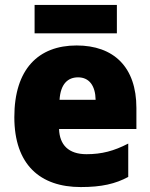

<svg xmlns="http://www.w3.org/2000/svg" viewBox="-20 -747 608 777"><path d="M453 -727H120V-612H453ZM290 -563C135 -563 38 -467 38 -273C38 -81 142 10 307 10C391 10 447 -3 499 -31V-166C441 -136 392 -123 330 -123C257 -123 221 -161 219 -225H532V-310C532 -476 440 -563 290 -563ZM296 -434C341 -434 366 -400 367 -343H221C225 -408 255 -434 296 -434Z"/></svg>

Font: Noto Sans Arabic SemCond Blk
Style: Regular
Weight: 900
Width: 4
Designer: Monotype Design Team, Nadine Chahine, Nizar Qandah and Khaled Hosny
Foundry: Monotype Imaging Inc.
Version: Version 2.012